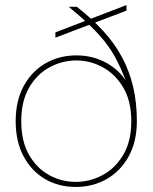

<svg xmlns="http://www.w3.org/2000/svg" viewBox="-20 -727 604 759"><path d="M279 12Q212 12 158.5 -19Q105 -50 73.5 -108.5Q42 -167 42 -248Q42 -329 74 -387.5Q106 -446 160.5 -477Q215 -508 282 -508Q343 -508 394 -482Q445 -456 477 -409Q459 -455 440.5 -491Q422 -527 397 -559Q372 -591 337 -625Q302 -659 252 -700H284Q344 -653 389 -603.5Q434 -554 463 -499.5Q492 -445 506.5 -383Q521 -321 521 -248Q521 -167 488.5 -108.5Q456 -50 401.5 -19Q347 12 279 12ZM279 -8Q335 -8 385 -34.5Q435 -61 467 -114.5Q499 -168 499 -248Q499 -327 467.5 -380.5Q436 -434 386.5 -461Q337 -488 282 -488Q226 -488 176 -461Q126 -434 95 -380.5Q64 -327 64 -248Q64 -168 95 -114.5Q126 -61 175 -34.5Q224 -8 279 -8ZM199 -578V-599L480 -707V-685Z"/></svg>

Font: DM Sans 28pt Thin
Style: Regular
Weight: 250
Version: Version 4.004;gftools[0.9.30]